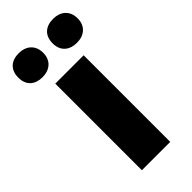

<svg xmlns="http://www.w3.org/2000/svg" viewBox="-282 -817 867 867"><g transform="rotate(-45 151.5 -383.5)"><path d="M-38 -690C-38 -639 -5 -614 41 -614C86 -614 121 -640 121 -690C121 -741 86 -767 41 -767C-5 -767 -38 -742 -38 -690ZM181 -690C181 -640 214 -614 261 -614C306 -614 341 -640 341 -690C341 -741 306 -767 261 -767C214 -767 181 -742 181 -690ZM242 0V-553H61V0Z"/></g></svg>

Font: Noto Sans Armenian SemiCondensed Black
Style: Regular
Weight: 900
Width: 4
Designer: Monotype Design Team
Foundry: Monotype Imaging Inc.
Version: Version 2.008